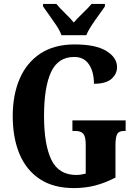

<svg xmlns="http://www.w3.org/2000/svg" viewBox="-20 -951 696 981"><path d="M358 10Q253 10 183.5 -36Q114 -82 79.5 -164.5Q45 -247 45 -358Q45 -466 80.5 -548.5Q116 -631 186.5 -677.5Q257 -724 361 -724Q469 -724 523.5 -690.5Q578 -657 578 -608Q578 -573 549.5 -548Q521 -523 460 -523Q460 -584 434.5 -622Q409 -660 359 -660Q277 -660 241 -583Q205 -506 205 -358Q205 -212 242.5 -134.5Q280 -57 370 -57Q392 -57 418 -64V-212Q418 -252 406 -267Q394 -282 364 -282H350V-336H622V-282H614Q588 -282 579 -266.5Q570 -251 570 -208V-44Q519 -17 467.5 -3.5Q416 10 358 10ZM294 -771Q286 -794 268.5 -820.5Q251 -847 232 -873Q213 -899 200 -918V-931H268Q283 -912 311 -885Q339 -858 357 -836Q376 -858 404 -885Q432 -912 448 -931H516V-918Q503 -899 484 -873Q465 -847 447.5 -820.5Q430 -794 421 -771Z"/></svg>

Font: Noto Serif ExtraCondensed ExtraBold
Style: Regular
Weight: 800
Width: 2
Designer: Monotype Design Team
Foundry: Monotype Imaging Inc.
Version: Version 2.013; ttfautohint (v1.8.4.7-5d5b)